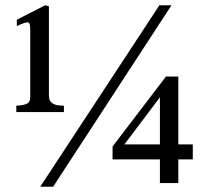

<svg xmlns="http://www.w3.org/2000/svg" viewBox="-20 -696 790 730"><path d="M713 -90V-147H658V-405H611L408 -139V-90H588V0H658V-90ZM588 -147H453L588 -326ZM632 -676H586L133 14H182ZM223 -270V-294C180 -294 166 -307 166 -333V-672L152 -676L44 -621V-597C70 -609 79 -611 86 -611C92 -611 95 -604 95 -581V-327C95 -304 85 -297 42 -294V-270Z"/></svg>

Font: STIXGeneral
Style: Regular
Weight: 400
Designer: MicroPress Inc., with final additions and corrections provided by Coen Hoffman, Elsevier (retired)
Version: Version 1.1.0